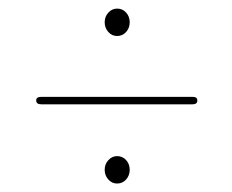

<svg xmlns="http://www.w3.org/2000/svg" viewBox="-20 -577 545 451"><path d="M255.1 -492.4Q242.8 -492.4 234.4 -501.9Q225.9 -511.5 225.9 -524.6Q225.9 -538.1 234.6 -547.4Q243.2 -556.8 255.1 -556.8Q267.8 -556.8 276.3 -547.4Q284.7 -538.1 284.7 -524.6Q284.7 -511.5 276.3 -501.9Q267.8 -492.4 255.1 -492.4ZM65 -341Q65 -349.5 77 -349.5H432.5Q443.5 -349.5 443.5 -341Q443.5 -332 432.5 -332H77Q65 -332 65 -341ZM255.1 -145.9Q242.8 -145.9 234.4 -155.4Q225.9 -165 225.9 -178.1Q225.9 -191.6 234.6 -200.9Q243.2 -210.3 255.1 -210.3Q267.8 -210.3 276.3 -200.9Q284.7 -191.6 284.7 -178.1Q284.7 -165 276.3 -155.4Q267.8 -145.9 255.1 -145.9Z"/></svg>

Font: Fraunces 72pt S000 Thin
Style: Regular
Weight: 100
Version: Version 1.000; ttfautohint (v1.8.3)